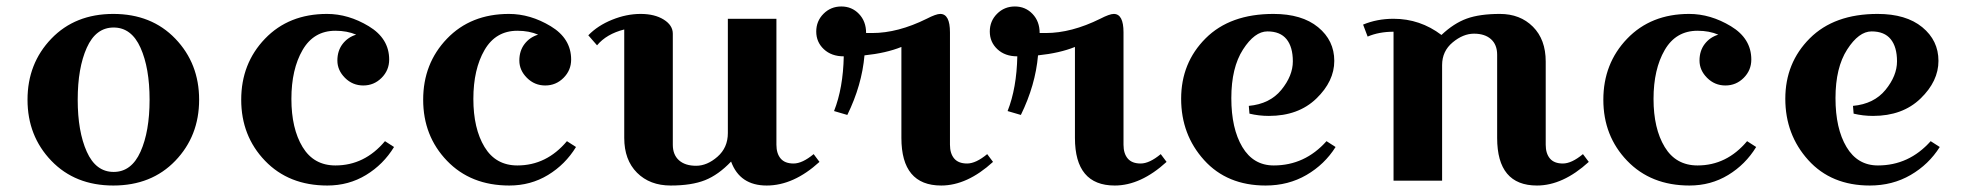

<svg xmlns="http://www.w3.org/2000/svg" viewBox="-20 -558 6066 593"><path d="M138.5 -61.5Q65 -138 65 -250Q65 -362 138.5 -438.5Q212 -515 330 -515Q448 -515 521.5 -438.5Q595 -362 595 -250Q595 -138 521.5 -61.5Q448 15 330 15Q212 15 138.5 -61.5ZM248 -410.5Q220 -348 220 -250Q220 -152 248 -89.5Q276 -27 331 -27Q386 -27 414 -89.5Q442 -152 442 -250Q442 -348 414 -410.5Q386 -473 331 -473Q276 -473 248 -410.5Z M991 15Q872 15 798.5 -61.5Q725 -138 725 -250Q725 -362 798.5 -438.5Q872 -515 990 -515Q1056 -515 1119 -477Q1182 -439 1182 -374Q1182 -341 1158.5 -317.5Q1135 -294 1102 -294Q1069 -294 1045.5 -317.5Q1022 -341 1022 -371Q1022 -401 1038 -422Q1054 -443 1080 -451Q1052 -463 1016 -463Q949 -463 914.5 -403.5Q880 -344 880 -252.5Q880 -161 914.5 -104Q949 -47 1016 -47Q1106 -47 1169 -122L1197 -104Q1164 -50 1110.5 -17.5Q1057 15 991 15Z M1553 15Q1434 15 1360.5 -61.5Q1287 -138 1287 -250Q1287 -362 1360.5 -438.5Q1434 -515 1552 -515Q1618 -515 1681 -477Q1744 -439 1744 -374Q1744 -341 1720.5 -317.5Q1697 -294 1664 -294Q1631 -294 1607.5 -317.5Q1584 -341 1584 -371Q1584 -401 1600 -422Q1616 -443 1642 -451Q1614 -463 1578 -463Q1511 -463 1476.5 -403.5Q1442 -344 1442 -252.5Q1442 -161 1476.5 -104Q1511 -47 1578 -47Q1668 -47 1731 -122L1759 -104Q1726 -50 1672.5 -17.5Q1619 15 1553 15Z M2058 -454V-111Q2058 -80 2077 -63Q2096 -46 2130 -46Q2164 -46 2196 -74Q2228 -102 2228 -147V-500H2378V-111Q2378 -84 2391 -68.5Q2404 -53 2431 -53Q2458 -53 2493 -82L2511 -58Q2431 15 2348 15Q2265 15 2238 -59Q2199 -18 2157.5 -1.5Q2116 15 2051.5 15Q1987 15 1947.5 -24.5Q1908 -64 1908 -132V-467Q1853 -453 1824 -418L1797 -449Q1826 -479 1870.5 -497Q1915 -515 1958.5 -515Q2002 -515 2030 -497.5Q2058 -480 2058 -454Z M2884 -515Q2914 -515 2914 -458V-111Q2914 -84 2927 -68.5Q2940 -53 2967 -53Q2994 -53 3029 -82L3047 -58Q2967 15 2887 15Q2764 15 2764 -132V-413Q2717 -394 2650 -387Q2642 -295 2597 -203L2556 -215Q2584 -286 2586 -384Q2548 -384 2524.5 -406Q2501 -428 2501 -460.5Q2501 -493 2523.5 -515.5Q2546 -538 2578.5 -538Q2611 -538 2633 -515Q2655 -492 2655 -456H2674Q2753 -456 2842 -500Q2871 -515 2884 -515Z M3420 -515Q3450 -515 3450 -458V-111Q3450 -84 3463 -68.5Q3476 -53 3503 -53Q3530 -53 3565 -82L3583 -58Q3503 15 3423 15Q3300 15 3300 -132V-413Q3253 -394 3186 -387Q3178 -295 3133 -203L3092 -215Q3120 -286 3122 -384Q3084 -384 3060.5 -406Q3037 -428 3037 -460.5Q3037 -493 3059.5 -515.5Q3082 -538 3114.5 -538Q3147 -538 3169 -515Q3191 -492 3191 -456H3210Q3289 -456 3378 -500Q3407 -515 3420 -515Z M3914 -47Q4010 -47 4077 -122L4105 -104Q4071 -50 4015 -17.5Q3959 15 3889 15Q3770 15 3699 -63.5Q3628 -142 3628 -253Q3628 -364 3703.5 -439.5Q3779 -515 3913 -515Q4001 -515 4051 -474Q4101 -433 4101 -370Q4101 -307 4045.5 -253.5Q3990 -200 3899 -200Q3868 -200 3839 -207L3837 -231Q3902 -237 3937.5 -280.5Q3973 -324 3973 -368.5Q3973 -413 3953.5 -437Q3934 -461 3894.5 -461Q3855 -461 3819 -405Q3783 -349 3783 -255Q3783 -161 3817 -104Q3851 -47 3914 -47Z M4284 -500Q4366 -500 4432 -450Q4470 -486 4510 -500.5Q4550 -515 4612.5 -515Q4675 -515 4714.5 -475.5Q4754 -436 4754 -368V-111Q4754 -84 4767 -68.5Q4780 -53 4807 -53Q4834 -53 4869 -82L4887 -58Q4807 15 4727 15Q4604 15 4604 -132V-389Q4604 -420 4585 -437Q4566 -454 4532.5 -454Q4499 -454 4466.5 -427Q4434 -400 4434 -357V0H4284V-460Q4239 -460 4204 -445L4190 -482Q4233 -500 4284 -500Z M5198 15Q5079 15 5005.5 -61.5Q4932 -138 4932 -250Q4932 -362 5005.5 -438.5Q5079 -515 5197 -515Q5263 -515 5326 -477Q5389 -439 5389 -374Q5389 -341 5365.5 -317.5Q5342 -294 5309 -294Q5276 -294 5252.5 -317.5Q5229 -341 5229 -371Q5229 -401 5245 -422Q5261 -443 5287 -451Q5259 -463 5223 -463Q5156 -463 5121.5 -403.5Q5087 -344 5087 -252.5Q5087 -161 5121.5 -104Q5156 -47 5223 -47Q5313 -47 5376 -122L5404 -104Q5371 -50 5317.5 -17.5Q5264 15 5198 15Z M5780 -47Q5876 -47 5943 -122L5971 -104Q5937 -50 5881 -17.5Q5825 15 5755 15Q5636 15 5565 -63.5Q5494 -142 5494 -253Q5494 -364 5569.5 -439.5Q5645 -515 5779 -515Q5867 -515 5917 -474Q5967 -433 5967 -370Q5967 -307 5911.5 -253.5Q5856 -200 5765 -200Q5734 -200 5705 -207L5703 -231Q5768 -237 5803.5 -280.5Q5839 -324 5839 -368.5Q5839 -413 5819.5 -437Q5800 -461 5760.5 -461Q5721 -461 5685 -405Q5649 -349 5649 -255Q5649 -161 5683 -104Q5717 -47 5780 -47Z"/></svg>

Font: Croissant One
Style: Regular
Weight: 400
Designer: Eduardo Rodriguez Tunni
Foundry: Eduardo Rodriguez Tunni
Version: Version 1.001